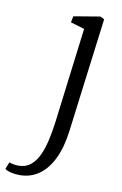

<svg xmlns="http://www.w3.org/2000/svg" viewBox="-213 -614 583 920"><g transform="rotate(10 78.5 -154.0)"><path d="M148.5 1.5Q138.5 82.5 111.8 138.8Q85 195 44 224.2Q3 253.5 -50.5 253.5Q-73.5 253.5 -93.8 248.5Q-114 243.5 -122.5 235.5L-109 202Q-101.5 205 -88.8 207.5Q-76 210 -64 210Q-30 210 -6.5 191.8Q17 173.5 32.8 141Q48.5 108.5 58.2 65.8Q68 23 74.5 -25.5L132.5 -490L65 -510L71 -540.5L199.5 -562L219 -552Z"/></g></svg>

Font: Merriweather 28pt Light
Style: Italic
Weight: 300
Italic angle: -7.8°
Version: Version 2.101